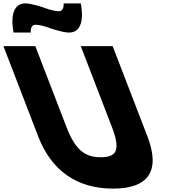

<svg xmlns="http://www.w3.org/2000/svg" viewBox="-264 -1097 1076 1132"><path d="M27.9 -932C27.9 -932 103.3 -905 142.3 -905C252.3 -905 212.1 -1077 212.1 -1077H111.1C111.1 -1077 115.8 -1031 83.8 -1031C47.8 -1031 0.5 -1050 0.5 -1050C0.5 -1050 -74.9 -1077 -113.9 -1077C-223.9 -1077 -183.7 -905 -183.7 -905H-82.7C-82.7 -905 -87.4 -951 -55.4 -951C-19.4 -951 27.9 -932 27.9 -932ZM212.2 -825H400.2L605.1 -293C683.7 -89 611.8 15 401.8 15C191.8 15 39.7 -89 -38.9 -293L-243.8 -825H-55.8L127.9 -348C181.1 -210 238.5 -170 330.5 -170C422.5 -170 449.1 -210 395.9 -348Z"/></svg>

Font: Hussar
Style: BdOpOblFour
Weight: 700
Foundry: Cannot Into Space Fonts
Version: Version 2.00